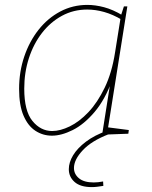

<svg xmlns="http://www.w3.org/2000/svg" viewBox="-20 -548 619 784"><path d="M192 6Q155 6 124.5 -14Q94 -34 76 -76Q58 -118 58 -185Q58 -255 79 -317Q100 -379 137.5 -426.5Q175 -474 226 -501Q277 -528 337 -528Q369 -528 405 -518.5Q441 -509 481 -485L473 -482L486 -522H500L420 -19L413 -29L506 -17L504 -2L397 2L432 -220L438 -221Q409 -141 366 -90.5Q323 -40 277 -17Q231 6 192 6ZM193 -13Q226 -13 265 -32Q304 -51 341 -90Q378 -129 407.5 -190Q437 -251 450 -335L473 -479L478 -467Q441 -489 405.5 -499Q370 -509 336 -509Q280 -509 233 -483.5Q186 -458 151.5 -413.5Q117 -369 98 -310.5Q79 -252 79 -186Q79 -95 112.5 -54Q146 -13 193 -13ZM355 216Q308 216 284.5 195Q261 174 261 143Q261 115 278.5 86Q296 57 331 30.5Q366 4 417 -14L424 0Q354 27 318 65.5Q282 104 282 138Q282 163 302.5 180Q323 197 363 197Q371 197 381 196Q391 195 401 193L402 211Q389 213 377.5 214.5Q366 216 355 216Z"/></svg>

Font: Bitter Thin
Style: Italic
Weight: 100
Italic angle: -9°
Designer: Sol Matas, and Bitter project Authors
Foundry: Sol Matas
Version: Version 2.002